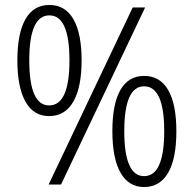

<svg xmlns="http://www.w3.org/2000/svg" viewBox="-20 -744 781 774"><path d="M179 -724Q243 -724 276 -666.5Q309 -609 309 -501Q309 -392 275.5 -334Q242 -276 178 -276Q115 -276 82.5 -334.5Q50 -393 50 -501Q50 -609 82.5 -666.5Q115 -724 179 -724ZM565 -714 226 0H176L515 -714ZM179 -682Q98 -682 98 -501Q98 -319 178 -319Q260 -319 260 -501Q260 -682 179 -682ZM561 -438Q625 -438 658 -381Q691 -324 691 -215Q691 -104 657.5 -47Q624 10 561 10Q499 10 466 -47.5Q433 -105 433 -216Q433 -325 465.5 -381.5Q498 -438 561 -438ZM561 -396Q481 -396 481 -215Q481 -34 561 -34Q602 -34 622 -80Q642 -126 642 -215Q642 -396 561 -396Z"/></svg>

Font: Noto Sans Thai Looped SemiCondensed Light
Style: Regular
Weight: 300
Width: 4
Designer: Sasikarn Vongin, Ben Mitchell
Foundry: The Fontpad Ltd
Version: Version 1.001; ttfautohint (v1.8.4.7-5d5b)